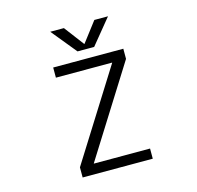

<svg xmlns="http://www.w3.org/2000/svg" viewBox="-131 -1095 1263 1232"><g transform="rotate(-15 500.0 -478.5)"><path d="M640.6 -661.1V-663.1H267.6V-730.5H733.4V-663.1L360.4 -69.3V-67.4H733.4V0H267.6V-67.4ZM601.6 -957H692.4L555.7 -790H445.3L308.6 -957H399.4L499 -825.2H501Z"/></g></svg>

Font: Gen Shin Gothic Monospace Normal
Style: Regular
Weight: 350
Designer: [Source Han Sans]
Ryoko NISHIZUKA  (kana & ideographs); Paul D. Hunt (Latin, Greek & Cyrillic); Wenlong ZHANG  (bopomofo
Version: Version 1.002.20150607